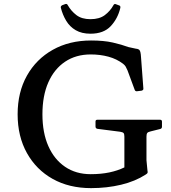

<svg xmlns="http://www.w3.org/2000/svg" viewBox="-20 -962 884 991"><path d="M448 -681Q372 -681 316 -643.5Q260 -606 229.5 -537Q199 -468 199 -372Q199 -277 229.5 -208Q260 -139 316 -101Q372 -63 448 -63Q501 -63 544 -72Q587 -81 622 -98V-257Q622 -271 617.5 -275.5Q613 -280 600 -282L483 -297Q473 -299 473 -309V-335Q473 -344 483 -344H806Q816 -344 816 -334V-308Q816 -298 806 -296L758 -284Q744 -281 740 -275.5Q736 -270 736 -257V-135L741 -83Q743 -73 741.5 -69.5Q740 -66 732 -61Q678 -26 605 -8.5Q532 9 450 9Q337 9 252 -38.5Q167 -86 119 -172Q71 -258 71 -372Q71 -486 119 -571.5Q167 -657 252.5 -705Q338 -753 450 -753Q516 -753 562 -742.5Q608 -732 643 -719L680 -711Q691 -710 696.5 -706.5Q702 -703 704.5 -693.5Q707 -684 708 -665L720 -505Q721 -497 711 -494L687 -491Q678 -490 675 -499L638 -599Q633 -611 628.5 -618.5Q624 -626 615 -633Q582 -658 539.5 -669.5Q497 -681 448 -681ZM447 -788Q402 -788 371 -806Q340 -824 321.5 -855Q303 -886 294 -922Q292 -930 301 -935L317 -941Q326 -944 330 -935Q347 -905 374.5 -884Q402 -863 447 -863Q493 -863 521 -884Q549 -905 566 -936Q570 -944 579 -940L595 -934Q603 -932 601 -921Q588 -866 551.5 -827Q515 -788 447 -788Z"/></svg>

Font: Hahmlet Medium
Style: Regular
Weight: 500
Version: Version 1.002